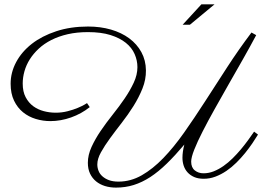

<svg xmlns="http://www.w3.org/2000/svg" viewBox="-20 -793 1217 891"><path d="M1177.2 -168.5Q1166 -149.9 1150.9 -127.7Q1135.7 -105.5 1117.2 -82.5Q1098.6 -59.6 1076.9 -38.1Q1055.2 -16.6 1030.8 0Q1006.3 16.6 980 26.6Q953.6 36.6 925.3 36.6Q899.9 36.6 881.3 28.6Q862.8 20.5 850.6 7.1Q838.4 -6.3 832.5 -23.9Q826.7 -41.5 826.7 -61Q826.7 -88.9 835.4 -122.1Q792.5 -71.3 753.9 -33.7Q715.3 3.9 677.5 28.6Q639.6 53.2 600.8 65.4Q562 77.6 518.1 77.6Q490.7 77.6 467 70.3Q443.4 63 425.8 48.6Q408.2 34.2 397.9 12.7Q387.7 -8.8 387.7 -37.6Q387.7 -73.7 404.8 -111.1Q421.9 -148.4 447.3 -185.8Q472.7 -223.1 502.7 -260.7Q532.7 -298.3 558.1 -335.4Q583.5 -372.6 600.6 -409.2Q617.7 -445.8 617.7 -481.4Q617.7 -512.7 604.7 -542.2Q591.8 -571.8 564 -594.2Q536.1 -616.7 492.7 -630.4Q449.2 -644 388.2 -644Q336.9 -644 294.4 -634.3Q252 -624.5 218.3 -607.4Q184.6 -590.3 159.7 -567.1Q134.8 -543.9 118.2 -517.6Q101.6 -491.2 93.5 -462.4Q85.4 -433.6 85.4 -405.3Q85.4 -367.7 99.1 -341.8Q112.8 -315.9 134.5 -300Q156.2 -284.2 183.6 -277.1Q210.9 -270 238.3 -270Q267.6 -270 293.9 -276.9Q320.3 -283.7 340.1 -292Q359.9 -300.3 371.6 -307.1Q383.3 -314 383.8 -314.5L396.5 -295.9Q357.9 -265.1 309.8 -248Q261.7 -231 213.9 -231Q179.2 -231 146 -241Q112.8 -251 86.9 -272Q61 -293 45.2 -325.9Q29.3 -358.9 29.3 -404.3Q29.3 -456.5 54.9 -504.6Q80.6 -552.7 127.4 -589.4Q174.3 -626 240.7 -647.9Q307.1 -669.9 388.7 -669.9Q445.8 -669.9 494.9 -655.8Q543.9 -641.6 579.8 -615Q615.7 -588.4 636.2 -550.8Q656.7 -513.2 657.2 -466.3Q657.7 -423.8 641.1 -382.3Q624.5 -340.8 599.4 -300.8Q574.2 -260.7 544.9 -223.1Q515.6 -185.5 490.5 -151.1Q465.3 -116.7 448.5 -86.2Q431.6 -55.7 431.6 -29.8Q431.6 -14.6 437.3 -0.2Q442.9 14.2 455.1 25.1Q467.3 36.1 485.6 43Q503.9 49.8 529.8 49.8Q586.4 49.8 637.7 20.5Q689 -8.8 737.8 -59.3Q786.6 -109.9 834.2 -177.5Q881.8 -245.1 931.4 -322Q981 -398.9 1034.2 -481Q1087.4 -563 1147 -642.1L1168.9 -629.9Q1140.6 -576.7 1107.2 -517.8Q1073.7 -459 1040.3 -400.4Q1006.8 -341.8 975.6 -285.9Q944.3 -230 920.2 -182.6Q896 -135.3 881.6 -98.9Q867.2 -62.5 867.2 -43Q867.2 -15.6 884 -2.2Q900.9 11.2 924.3 11.2Q948.7 11.2 971.9 2Q995.1 -7.3 1017.1 -22.7Q1039.1 -38.1 1059.1 -57.9Q1079.1 -77.6 1097.2 -99.1Q1115.2 -120.6 1130.9 -142.1Q1146.5 -163.6 1159.2 -182.1ZM861.3 -678.2H827.6L914.6 -772.9H975.6Z"/></svg>

Font: Parisienne
Style: Regular
Weight: 400
Designer: Astigmatic (AOETI)
Foundry: Astigmatic (AOETI)
Version: Version 1.000